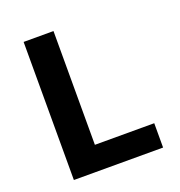

<svg xmlns="http://www.w3.org/2000/svg" viewBox="-127 -805 854 912"><g transform="rotate(-20 300.0 -349.0)"><path d="M543 0V-123H243V-698H92V0Z"/></g></svg>

Font: IBM Plex Mono
Style: Bold
Weight: 700
Monospace: yes
Designer: Mike Abbink, Paul van der Laan, Pieter van Rosmalen
Foundry: Bold Monday
Version: Version 2.004